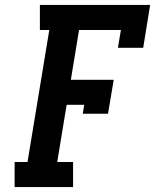

<svg xmlns="http://www.w3.org/2000/svg" viewBox="-20 -755 640 775"><path d="M39 0V-101H91L179 -634H141V-735H586L558 -562H456L468 -634H299L266 -433H439L416 -296H314L320 -332H249L211 -101H275V0Z"/></svg>

Font: Iosevka Curly Slab Extended
Style: Bold Italic
Weight: 700
Width: 7
Italic angle: -9°
Monospace: yes
Designer: Belleve Invis
Foundry: Belleve Invis
Version: Version 11.0.0; ttfautohint (v1.8.3)